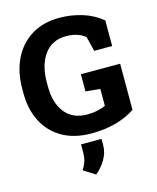

<svg xmlns="http://www.w3.org/2000/svg" viewBox="-140 -816 954 1170"><g transform="rotate(-15 337.0 -231.0)"><path d="M357.4 10.3Q249.5 10.3 173.8 -33.2Q98.1 -76.7 58.3 -154.1Q18.6 -231.4 18.6 -333V-361.3Q18.6 -467.8 58.1 -548.8Q97.7 -629.9 171.4 -675.5Q245.1 -721.2 347.7 -721.2Q422.4 -721.2 492.4 -699.5Q562.5 -677.7 615.2 -633.3V-471.7H502L479 -564.5Q460.9 -581.1 429.7 -591.8Q398.4 -602.5 358.4 -602.5Q269.5 -602.5 221.4 -536.1Q173.3 -469.7 173.3 -362.3V-333Q173.3 -230.5 221.9 -169.2Q270.5 -107.9 362.8 -107.9Q397 -107.9 428 -115Q459 -122.1 478 -130.9V-237.8L386.7 -246.6V-355H634.3V-64Q582 -28.8 512.7 -9.3Q443.4 10.3 357.4 10.3ZM318.4 259.3 245.6 213.4Q260.7 189.5 268.8 165.5Q276.9 141.6 276.9 105V58.1H406.2V96.7Q406.2 144 380.6 187.3Q355 230.5 318.4 259.3Z"/></g></svg>

Font: Roboto Slab ExtraBold
Style: Regular
Weight: 800
Designer: Google
Version: Version 2.001; ttfautohint (v1.8.3)